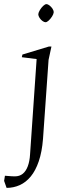

<svg xmlns="http://www.w3.org/2000/svg" viewBox="-73 -686 313 933"><path d="M-41 227 -53 193 -49 168Q-25 170 -16.5 170.5Q-8 171 -1 171Q22 171 37.5 158.5Q53 146 62 122Q71 98 73 65L105 -399L33 -408L36 -421L165 -460H177L163 -395L136 -11Q131 52 115.5 97.5Q100 143 76.5 171.5Q53 200 23 213.5Q-7 227 -41 227ZM148 -578Q142 -578 133.5 -584Q125 -590 119 -599.5Q113 -609 113 -617Q114 -626 121 -637.5Q128 -649 137 -657.5Q146 -666 153 -666Q159 -666 167.5 -659.5Q176 -653 182 -644Q188 -635 188 -626Q187 -617 180 -606Q173 -595 164 -586.5Q155 -578 148 -578Z"/></svg>

Font: Ancizar Serif Light
Style: Italic
Weight: 300
Italic angle: -4°
Designer: Cesar Puertas, Viviana Monsalve, Julian Moncada, Julian Prieto, Jose Castro, Felipe Aragon, Mariel Hernandez, Sara Alarc
Version: Version 8.100